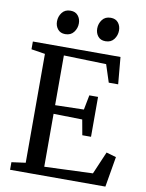

<svg xmlns="http://www.w3.org/2000/svg" viewBox="-101 -1024 830 1095"><g transform="rotate(10 314.0 -477.0)"><path d="M116 -55V-685.5L36 -698V-743H543.5L557.5 -587H503L470 -688.5L224 -695.5V-407.5L390 -411.5L406.5 -496.5H457V-265.5H406.5L390.5 -354L224 -357.5V-51L504 -62L560 -192.5L617 -176L587 0H35V-44ZM209.5 -816.5Q182 -816.5 166.8 -835Q151.5 -853.5 151.5 -880Q151.5 -908.5 168.5 -931Q185.5 -953.5 217 -953.5H218Q246 -953.5 261.2 -935Q276.5 -916.5 276.5 -890Q276.5 -861.5 259.2 -839Q242 -816.5 210.5 -816.5ZM442.5 -816.5Q414.5 -816.5 399.5 -835Q384.5 -853.5 384.5 -880Q384.5 -908.5 401.5 -931Q418.5 -953.5 450 -953.5H451Q479 -953.5 494 -935Q509 -916.5 509 -890Q509 -861.5 492 -839Q475 -816.5 443.5 -816.5Z"/></g></svg>

Font: Merriweather Text
Style: Regular
Weight: 400
Designer: Eben Sorkin
Foundry: Eben Sorkin
Version: Version 2.100; ttfautohint (v1.7.19-72a1) -l 8 -r 50 -G 200 